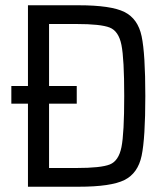

<svg xmlns="http://www.w3.org/2000/svg" viewBox="-20 -708 637 728"><path d="M86 -315H23V-382H86V-688H278Q401 -688 452 -662.5Q503 -637 517 -570.5Q531 -504 531 -344Q531 -184 517 -117.5Q503 -51 452 -25.5Q401 0 278 0H86ZM451 -344Q451 -485 440.5 -537.5Q430 -590 396 -603.5Q362 -617 269 -617H166V-382H271V-315H166V-71H269Q363 -71 396.5 -84.5Q430 -98 440.5 -150Q451 -202 451 -344Z"/></svg>

Font: Assailand
Style: Regular
Weight: 400
Designer: Hector Gatti with collaboration of the Omnibus-Type team
Foundry: Omnibus-Type
Version: Version 0.072;October 19, 2019;FontCreator 12.0.0.2547 64-bi